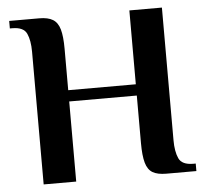

<svg xmlns="http://www.w3.org/2000/svg" viewBox="-49 -712 818 764"><g transform="rotate(-5 360.0 -330.0)"><path d="M95 0V-530Q95 -575 82.5 -602.5Q70 -630 25 -630H15V-660H135Q170 -660 189.5 -648Q209 -636 217 -608Q225 -580 225 -530V-365H495V-660H625V-130Q625 -85 637.5 -57.5Q650 -30 695 -30H705V0H585Q550 0 530.5 -11.5Q511 -23 503 -51.5Q495 -80 495 -130V-320H225V0Z"/></g></svg>

Font: El Messiri
Style: Regular
Weight: 400
Designer: Mohamed Gaber
Foundry: Kief Type Foundry
Version: Version 2.020